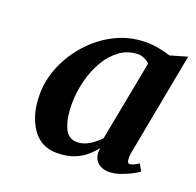

<svg xmlns="http://www.w3.org/2000/svg" viewBox="-87 -895 636 623"><g transform="rotate(20 231.0 -584.0)"><path d="M395 -445Q393 -430.5 394.5 -420.8Q396 -411 402.5 -411Q407.5 -411 414.8 -414Q422 -417 433.5 -424.5L446.5 -401.5Q444 -398 428 -389.2Q412 -380.5 390.5 -372.5Q369 -364.5 349 -364Q330.5 -364 317.2 -371.5Q304 -379 298.2 -393.2Q292.5 -407.5 296 -427.5Q284 -412 267.2 -397.5Q250.5 -383 226.8 -373.8Q203 -364.5 169.5 -364Q113 -363.5 82.2 -409Q51.5 -454.5 51.5 -524.5Q51.5 -574.5 72.2 -623.5Q93 -672.5 129.8 -712.8Q166.5 -753 215.2 -777Q264 -801 320 -801Q341.5 -801 364.5 -796.5Q387.5 -792 404 -786.5L462.5 -803.5ZM348 -738Q340 -746 329.2 -750.8Q318.5 -755.5 309.5 -755.5Q273.5 -755.5 245.8 -735.5Q218 -715.5 199 -682.8Q180 -650 170 -610.2Q160 -570.5 160 -530.5Q160 -483 173.2 -451.2Q186.5 -419.5 218 -419.5Q239 -419.5 259.8 -432.2Q280.5 -445 295 -460.5Z"/></g></svg>

Font: Merriweather 28pt SemiBold
Style: Italic
Weight: 600
Italic angle: -7.8°
Version: Version 2.101